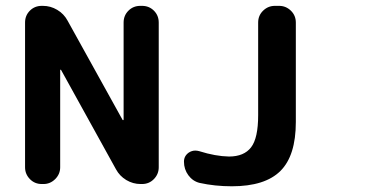

<svg xmlns="http://www.w3.org/2000/svg" viewBox="-20 -737 1306 662"><path d="M124 -102.5Q99.6 -102.5 83 -119.6Q66.4 -136.7 66.4 -160.2V-659.2Q66.4 -683.6 83 -700.2Q99.6 -716.8 124 -716.8H127.9Q154.3 -716.8 177.2 -703.1Q200.2 -689.5 212.9 -666L402.3 -324.2Q403.3 -322.3 404.8 -322.8Q406.2 -323.2 406.2 -325.2V-659.2Q406.2 -683.6 422.9 -700.2Q439.5 -716.8 463.9 -716.8H469.7Q494.1 -716.8 510.7 -700.2Q527.3 -683.6 527.3 -659.2V-160.2Q527.3 -136.7 510.7 -119.6Q494.1 -102.5 469.7 -102.5H464.8Q438.5 -102.5 415.5 -116.2Q392.6 -129.9 379.9 -153.3L190.4 -496.1Q189.5 -497.1 188.5 -496.6Q187.5 -496.1 187.5 -495.1V-160.2Q187.5 -136.7 170.4 -119.6Q153.3 -102.5 129.9 -102.5ZM668 -106.4Q644.5 -112.3 629.4 -132.8Q614.3 -153.3 614.3 -179.7Q614.3 -199.2 630.9 -210.9Q641.6 -217.8 653.3 -217.8Q660.2 -217.8 667 -215.8Q722.7 -198.2 769.5 -197.3Q821.3 -197.3 845.7 -229Q870.1 -260.7 870.1 -339.8V-659.2Q870.1 -683.6 887.2 -700.2Q904.3 -716.8 927.7 -716.8H942.4Q965.8 -716.8 982.9 -700.2Q1000 -683.6 1000 -659.2V-316.4Q1000 -200.2 946.8 -147.5Q893.6 -94.7 779.3 -94.7Q720.7 -94.7 668 -106.4Z"/></svg>

Font: Gen Jyuu Gothic P Bold
Style: Bold
Weight: 700
Designer: [Source Han Sans]
Ryoko NISHIZUKA  (kana & ideographs); Paul D. Hunt (Latin, Greek & Cyrillic); Wenlong ZHANG  (bopomofo
Version: Version 1.002.20150607